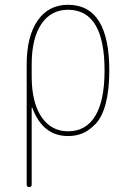

<svg xmlns="http://www.w3.org/2000/svg" viewBox="-20 -550 540 790"><path d="M110.4 -285.2V-235.4Q110.4 -128.9 150.4 -69.3Q190.4 -9.8 259.8 -9.8Q334 -9.8 372.1 -73.2Q410.2 -136.7 410.2 -259.8Q410.2 -509.8 259.8 -509.8Q189.5 -509.8 149.9 -450.7Q110.4 -391.6 110.4 -285.2ZM89.8 210V-285.2Q89.8 -400.4 134.8 -465.3Q179.7 -530.3 259.8 -530.3Q429.7 -530.3 429.7 -259.8Q429.7 -179.7 415 -124Q400.4 -68.4 373.5 -40.5Q346.7 -12.7 319.8 -1.5Q293 9.8 259.8 9.8Q156.2 9.8 113.3 -105.5Q113.3 -107.4 111.3 -107.4Q110.4 -107.4 110.4 -106.4V210Q110.4 219.7 100.1 219.7Q89.8 219.7 89.8 210Z"/></svg>

Font: Rounded-X Mgen+ 1m thin
Style: Regular
Weight: 100
Designer: [Source Han Sans]
Ryoko NISHIZUKA  (kana & ideographs); Paul D. Hunt (Latin, Greek & Cyrillic); Wenlong ZHANG  (bopomofo
Version: Version 1.059.20150602